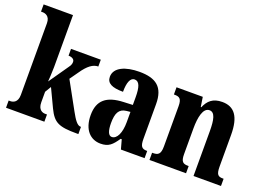

<svg xmlns="http://www.w3.org/2000/svg" viewBox="-109 -1039 1832 1327"><g transform="rotate(20 807.5 -375.0)"><path d="M13 0H295V-53H282C264 -53 229 -61 229 -119V-196L256 -241L320 -106C363 -17 401 0 533 0H545V-53H541C518 -53 496 -83 466 -138L356 -338L400 -400C441 -460 477 -486 515 -486V-536H296V-486C323 -486 340 -474 340 -457C340 -450 341 -435 324 -414L224 -270C225 -282 229 -343 229 -377V-760H13V-707H25C42 -707 79 -699 79 -646V-118C79 -61 43 -53 25 -53H13Z M710 10C770 10 794 -15 831 -69H839L858 0H1032V-53H1029C991 -53 979 -69 979 -124V-378C979 -504 917 -549 795 -549C695 -549 614 -516 614 -447C614 -400 653 -380 735 -380C735 -449 751 -488 782 -488C817 -488 830 -449 830 -374V-318L763 -315C640 -310 580 -262 580 -153C580 -42 639 10 710 10ZM768 -60C743 -60 731 -93 731 -149C731 -221 749 -258 802 -264L831 -267V-191C831 -113 806 -60 768 -60Z M1068 0H1337V-53H1333C1297 -53 1279 -62 1279 -119V-309C1279 -390 1294 -465 1341 -465C1381 -465 1392 -414 1392 -329V0H1594V-53H1590C1554 -53 1539 -62 1539 -124V-355C1539 -491 1493 -549 1405 -549C1335 -549 1302 -516 1280 -465H1276L1265 -536H1072V-483H1076C1112 -483 1130 -474 1130 -418V-122C1130 -62 1110 -53 1072 -53H1068Z"/></g></svg>

Font: Noto Serif Georgian ExtraCondensed ExtraBold
Style: Regular
Weight: 800
Width: 2
Designer: Monotype Design Team, Akaki Razmadze
Foundry: Google LLC
Version: Version 2.003